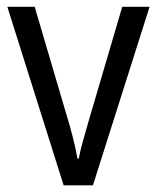

<svg xmlns="http://www.w3.org/2000/svg" viewBox="-20 -556 471 576"><path d="M170.9 0 2 -535.6H84L179.7 -210.9Q189.5 -179.7 198.5 -144.3Q207.5 -108.9 212.4 -80.1H216.3Q220.2 -102.1 229.5 -135.5Q238.8 -168.9 248.5 -201.7L346.7 -535.6H428.7L258.8 0Z"/></svg>

Font: Open Sans SemiCondensed
Style: Regular
Weight: 400
Width: 4
Designer: Monotype Design Team
Foundry: Monotype Imaging Inc.
Version: Version 3.000